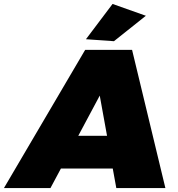

<svg xmlns="http://www.w3.org/2000/svg" viewBox="-85 -954 904 974"><path d="M486 -934 655 -874 493 -745 351 -755ZM505 0 487 -99H224L171 0H-65L347 -701H585L754 0ZM312 -265H458L421 -469Z"/></svg>

Font: TypoPRO Montserrat
Style: Italic
Weight: 900
Italic angle: -11.3°
Designer: Julieta Ulanovsky
Foundry: Julieta Ulanovsky
Version: Version 6.001